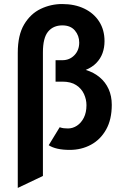

<svg xmlns="http://www.w3.org/2000/svg" viewBox="-20 -732 618 953"><path d="M68.2 200.8V-470Q68.2 -557.8 99.9 -610.9Q131.7 -664 182.1 -688Q232.4 -712 288.4 -712Q351.1 -712 398.6 -689.1Q446 -666.2 472.4 -624.8Q498.8 -583.4 498.8 -527.8Q498.8 -496 489 -468.6Q479.1 -441.1 458.4 -419.7Q437.7 -398.3 405.6 -385Q445.7 -372.7 474.6 -348.5Q503.6 -324.4 519.2 -289.8Q534.8 -255.2 534.8 -211.8Q534.8 -138.8 506.7 -88.9Q478.6 -39 431.3 -13.5Q384 12 326.2 12Q291.7 12 265.4 6.1Q239.2 0.2 221.8 -11.2L276.2 -100.4Q287.6 -96.5 296.8 -95.5Q306 -94.4 317.6 -94.4Q341.1 -94.4 362.1 -108.2Q383 -121.9 396.1 -147.7Q409.2 -173.5 409.2 -210Q409.2 -238.4 396.9 -265.3Q384.7 -292.2 358.3 -309.5Q331.9 -326.8 289.8 -326.8H255.8V-433.2H289.8Q325.3 -433.2 349.2 -457.9Q373.2 -482.5 373.2 -520.8Q373.2 -555 351.8 -580.5Q330.3 -606 289.4 -606Q244.4 -606 218.7 -575Q193 -544.1 193 -471.8V141.4Z"/></svg>

Font: Overpass
Style: Regular
Weight: 400
Designer: Delve Withrington, Dave Bailey, Thomas Jockin
Foundry: Delve Fonts LLC
Version: Version 4.000